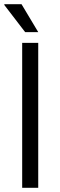

<svg xmlns="http://www.w3.org/2000/svg" viewBox="-24 -889 282 909"><path d="M81 0V-686H157V0ZM157 -737H95L-4 -866L-3 -869H78Z"/></svg>

Font: Archivo SemiCondensed Light
Style: Regular
Weight: 300
Width: 4
Designer: Hector Gatti
Foundry: Omnibus-Type
Version: Version 2.001